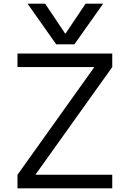

<svg xmlns="http://www.w3.org/2000/svg" viewBox="-20 -1020 703 1040"><path d="M129.3 -1000H224.4L333 -838.1H335L443.6 -1000H538.7L383 -780H284.3ZM74.7 0V-73.4L489.6 -654.6V-656.6H74.7V-730H588V-656.6L173.1 -75.4V-73.4H588V0Z"/></svg>

Font: M PLUS 2 Thin
Style: Regular
Weight: 100
Designer: Coji Morishita
Foundry: UNDERFOREST DESIGN
Version: Version 1.001